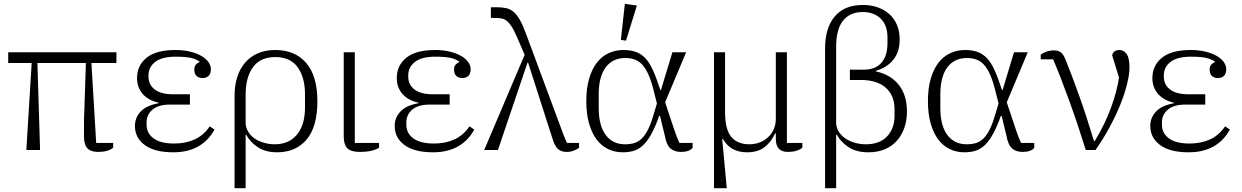

<svg xmlns="http://www.w3.org/2000/svg" viewBox="-20 -786 6505 1006"><path d="M146 -456H23V-512H590V-456H459L484 -37H573V-12Q546 10 494 10Q456 10 438 -9Q420 -28 420 -72Q420 -97 420 -135.5Q420 -174 422 -212L430 -456H176L190 0H118Z M888 12Q790 12 738.5 -26Q687 -64 687 -126Q687 -170 717.5 -202Q748 -234 811 -245V-248Q757 -260 727.5 -294Q698 -328 698 -377Q698 -443 748 -483.5Q798 -524 899 -524Q942 -524 976.5 -515.5Q1011 -507 1035 -493Q1059 -479 1072 -461Q1085 -443 1085 -423Q1085 -400 1073 -388.5Q1061 -377 1041 -377Q1021 -377 1009.5 -388.5Q998 -400 998 -421Q998 -438 1006.5 -447.5Q1015 -457 1026 -461V-463Q1006 -477 978 -483Q950 -489 900 -489Q828 -489 793 -461.5Q758 -434 758 -392V-384Q758 -342 791 -317Q824 -292 887 -292H975V-238H870Q810 -238 779 -211.5Q748 -185 748 -145V-133Q748 -88 784.5 -61Q821 -34 893 -34Q953 -34 1000 -55.5Q1047 -77 1079 -124L1104 -107Q1038 12 888 12Z M1209 -285Q1209 -338 1223 -382Q1237 -426 1264 -457.5Q1291 -489 1330.5 -506.5Q1370 -524 1422 -524Q1526 -524 1584.5 -456Q1643 -388 1643 -256Q1643 -122 1586.5 -55Q1530 12 1432 12Q1371 12 1330.5 -15Q1290 -42 1270 -80H1267V200H1209ZM1419 -30Q1495 -30 1536.5 -81.5Q1578 -133 1578 -221V-291Q1578 -381 1539.5 -434Q1501 -487 1422 -487Q1344 -487 1305.5 -434Q1267 -381 1267 -289V-145Q1267 -118 1280 -96.5Q1293 -75 1314 -60.5Q1335 -46 1362.5 -38Q1390 -30 1419 -30Z M1839 -512V-37H1966V-12Q1931 10 1866 10Q1820 10 1800.5 -8.5Q1781 -27 1781 -73V-512Z M2249 12Q2151 12 2099.5 -26Q2048 -64 2048 -126Q2048 -170 2078.5 -202Q2109 -234 2172 -245V-248Q2118 -260 2088.5 -294Q2059 -328 2059 -377Q2059 -443 2109 -483.5Q2159 -524 2260 -524Q2303 -524 2337.5 -515.5Q2372 -507 2396 -493Q2420 -479 2433 -461Q2446 -443 2446 -423Q2446 -400 2434 -388.5Q2422 -377 2402 -377Q2382 -377 2370.5 -388.5Q2359 -400 2359 -421Q2359 -438 2367.5 -447.5Q2376 -457 2387 -461V-463Q2367 -477 2339 -483Q2311 -489 2261 -489Q2189 -489 2154 -461.5Q2119 -434 2119 -392V-384Q2119 -342 2152 -317Q2185 -292 2248 -292H2336V-238H2231Q2171 -238 2140 -211.5Q2109 -185 2109 -145V-133Q2109 -88 2145.5 -61Q2182 -34 2254 -34Q2314 -34 2361 -55.5Q2408 -77 2440 -124L2465 -107Q2399 12 2249 12Z M2729 -499 2689 -591Q2675 -624 2663 -643.5Q2651 -663 2638.5 -674Q2626 -685 2611.5 -688.5Q2597 -692 2577 -692H2552V-748H2584Q2612 -748 2633.5 -743Q2655 -738 2672 -723Q2689 -708 2704 -681.5Q2719 -655 2735 -612L2931 -84Q2935 -73 2940.5 -60Q2946 -47 2951 -37H3014V-12Q3003 -3 2985.5 3.5Q2968 10 2948 10Q2922 10 2904.5 -4.5Q2887 -19 2874 -62L2747 -458H2744L2589 0H2517Z M3609 -11Q3590 10 3549 10Q3514 10 3493 -8Q3472 -26 3463 -77L3438 -179H3434L3426 -157Q3406 -105 3386 -72Q3366 -39 3344.5 -20.5Q3323 -2 3298 5Q3273 12 3243 12Q3202 12 3167 -4.5Q3132 -21 3106.5 -54.5Q3081 -88 3066.5 -138.5Q3052 -189 3052 -256Q3052 -323 3066.5 -373Q3081 -423 3106.5 -456.5Q3132 -490 3168 -507Q3204 -524 3246 -524Q3278 -524 3304 -516.5Q3330 -509 3351.5 -490.5Q3373 -472 3390.5 -439.5Q3408 -407 3425 -358L3440 -314H3443L3503 -512H3575L3465 -250L3516 -97Q3522 -80 3528 -64.5Q3534 -49 3540 -37H3609ZM3404 -315Q3392 -363 3377.5 -395.5Q3363 -428 3345.5 -447Q3328 -466 3306 -474Q3284 -482 3256 -482Q3190 -482 3153.5 -433Q3117 -384 3117 -291V-221Q3117 -128 3153.5 -79Q3190 -30 3255 -30Q3282 -30 3303.5 -36.5Q3325 -43 3343 -60.5Q3361 -78 3376 -108.5Q3391 -139 3405 -187L3422 -244ZM3233 -577 3254 -766 3317 -757 3260 -573Z M3721 -512H3779V-199Q3779 -109 3811 -69.5Q3843 -30 3907 -30Q3935 -30 3960 -39.5Q3985 -49 4004 -66.5Q4023 -84 4034 -108.5Q4045 -133 4045 -164V-512H4103V-37H4184V-12Q4156 10 4108 10Q4045 10 4045 -58V-87H4041Q4021 -42 3986 -15Q3951 12 3894 12Q3807 12 3768 -58H3764L3788 200H3721Z M4517 -30Q4589 -30 4628 -71.5Q4667 -113 4667 -178V-213Q4667 -286 4621 -326.5Q4575 -367 4490 -367H4433V-421H4507Q4567 -421 4598.5 -457.5Q4630 -494 4630 -560V-590Q4630 -653 4595 -688Q4560 -723 4500 -723Q4433 -723 4397 -677.5Q4361 -632 4361 -540V-145Q4361 -118 4374.5 -96.5Q4388 -75 4409.5 -60.5Q4431 -46 4459 -38Q4487 -30 4517 -30ZM4303 -533Q4303 -639 4353.5 -699.5Q4404 -760 4501 -760Q4545 -760 4580.5 -747Q4616 -734 4641.5 -710.5Q4667 -687 4680.5 -653.5Q4694 -620 4694 -579Q4694 -515 4661 -473.5Q4628 -432 4569 -415V-412Q4647 -395 4689.5 -341Q4732 -287 4732 -202Q4732 -153 4717.5 -113.5Q4703 -74 4677 -46Q4651 -18 4614 -3Q4577 12 4531 12Q4467 12 4426 -15Q4385 -42 4365 -80H4361V200H4303Z M5399 -11Q5380 10 5339 10Q5304 10 5283 -8Q5262 -26 5253 -77L5228 -179H5224L5216 -157Q5196 -105 5176 -72Q5156 -39 5134.5 -20.5Q5113 -2 5088 5Q5063 12 5033 12Q4992 12 4957 -4.5Q4922 -21 4896.5 -54.5Q4871 -88 4856.5 -138.5Q4842 -189 4842 -256Q4842 -323 4856.5 -373Q4871 -423 4896.5 -456.5Q4922 -490 4958 -507Q4994 -524 5036 -524Q5068 -524 5094 -516.5Q5120 -509 5141.5 -490.5Q5163 -472 5180.5 -439.5Q5198 -407 5215 -358L5230 -314H5233L5293 -512H5365L5255 -250L5306 -97Q5312 -80 5318 -64.5Q5324 -49 5330 -37H5399ZM5194 -315Q5182 -363 5167.5 -395.5Q5153 -428 5135.5 -447Q5118 -466 5096 -474Q5074 -482 5046 -482Q4980 -482 4943.5 -433Q4907 -384 4907 -291V-221Q4907 -128 4943.5 -79Q4980 -30 5045 -30Q5072 -30 5093.5 -36.5Q5115 -43 5133 -60.5Q5151 -78 5166 -108.5Q5181 -139 5195 -187L5212 -244Z M5669 0Q5628 -132 5583 -256.5Q5538 -381 5498 -475H5433V-500Q5445 -509 5463.5 -515.5Q5482 -522 5502 -522Q5523 -522 5537 -512.5Q5551 -503 5562 -476Q5578 -436 5597.5 -385Q5617 -334 5637 -277.5Q5657 -221 5676 -162Q5695 -103 5712 -47H5716Q5768 -132 5800.5 -220Q5833 -308 5843 -380L5807 -497Q5815 -524 5845 -524Q5869 -524 5883.5 -502.5Q5898 -481 5898 -433Q5898 -398 5886 -348Q5874 -298 5851 -240.5Q5828 -183 5795 -121.5Q5762 -60 5720 0Z M6208 12Q6110 12 6058.5 -26Q6007 -64 6007 -126Q6007 -170 6037.5 -202Q6068 -234 6131 -245V-248Q6077 -260 6047.5 -294Q6018 -328 6018 -377Q6018 -443 6068 -483.5Q6118 -524 6219 -524Q6262 -524 6296.5 -515.5Q6331 -507 6355 -493Q6379 -479 6392 -461Q6405 -443 6405 -423Q6405 -400 6393 -388.5Q6381 -377 6361 -377Q6341 -377 6329.5 -388.5Q6318 -400 6318 -421Q6318 -438 6326.5 -447.5Q6335 -457 6346 -461V-463Q6326 -477 6298 -483Q6270 -489 6220 -489Q6148 -489 6113 -461.5Q6078 -434 6078 -392V-384Q6078 -342 6111 -317Q6144 -292 6207 -292H6295V-238H6190Q6130 -238 6099 -211.5Q6068 -185 6068 -145V-133Q6068 -88 6104.5 -61Q6141 -34 6213 -34Q6273 -34 6320 -55.5Q6367 -77 6399 -124L6424 -107Q6358 12 6208 12Z"/></svg>

Font: IBM Plex Serif Light
Style: Regular
Weight: 300
Designer: Mike Abbink, Paul van der Laan, Pieter van Rosmalen
Foundry: Bold Monday
Version: Version 3.001